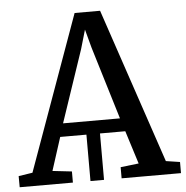

<svg xmlns="http://www.w3.org/2000/svg" viewBox="-60 -801 825 852"><g transform="rotate(-5 352.5 -374.5)"><path d="M-6.6 0 -6.9 -49.6 55.4 -59.2 303.5 -749H417L649.6 -59.1L711.9 -49.6V0H447.4V-49.6L528.4 -59.1L481.8 -206.7H369.1V0H308.7V-206.7H191.9L144.5 -59.3L230.4 -49.6V0ZM209.8 -265.7H463.3L365.1 -588.9L342.9 -671.5L318.2 -586.7Z"/></g></svg>

Font: Merriweather Light
Style: Regular
Weight: 300
Designer: Eben Sorkin
Foundry: Eben Sorkin
Version: Version 2.100